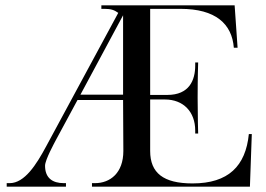

<svg xmlns="http://www.w3.org/2000/svg" viewBox="-20 -696 992 716"><path d="M440 -133 439 -323H269L188 -173C184 -165 148 -100 148 -78C148 -32 176 -13 218 -13H226V0H5V-13H16C72 -13 116 -83 152 -150L421 -648C406 -659 393 -663 370 -663H358V-676H855L866 -518H852C845 -607 784 -663 653 -663H540V-342H604C686 -342 708 -397 708 -452V-463H719C719 -463 717 -408 717 -331C717 -264 719 -198 719 -198H708V-209C708 -279 664 -325 595 -325H540V-133C540 -51 589 -12 698 -12C832 -12 896 -77 908 -196H919L912 0H323V-13H334C391 -13 440 -51 440 -133ZM439 -343V-549V-639L280 -343Z"/></svg>

Font: Open Baskerville 0.0.53
Style: Normal
Weight: 400
Designer: Isaac Moore, James Puckett, Rob Mientjes
Foundry: The Open Baskerville Project
Version: 0.0.53 (g939f078)